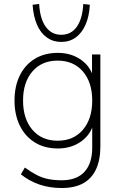

<svg xmlns="http://www.w3.org/2000/svg" viewBox="-20 -758 610 966"><path d="M290 188Q230 188 178.5 170.5Q127 153 85 119L105 85Q137 108 165 122.5Q193 137 223.5 143Q254 149 291 149Q366 149 405 106.5Q444 64 444 -15V-148H454Q440 -84 390 -47.5Q340 -11 271 -11Q204 -11 155 -41.5Q106 -72 79.5 -126.5Q53 -181 53 -252Q53 -324 79.5 -378Q106 -432 155 -462Q204 -492 271 -492Q340 -492 390 -455.5Q440 -419 454 -355H443V-484H485V-22Q485 47 463 94Q441 141 398 164.5Q355 188 290 188ZM270 -50Q350 -50 397 -105Q444 -160 444 -252Q444 -344 397 -398.5Q350 -453 270 -453Q190 -453 143 -398.5Q96 -344 96 -252Q96 -160 143 -105Q190 -50 270 -50ZM288 -547Q247 -547 215.5 -569.5Q184 -592 166 -634Q148 -676 144 -734L177 -738Q181 -664 210 -623.5Q239 -583 288 -583Q338 -583 366.5 -623.5Q395 -664 399 -738L432 -734Q429 -676 410.5 -634Q392 -592 361 -569.5Q330 -547 288 -547Z"/></svg>

Font: Nunito Sans 12pt ExtraLight 12pt ExtraLight
Style: Regular
Weight: 250
Version: Version 3.101;gftools[0.9.27]